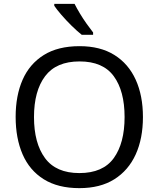

<svg xmlns="http://www.w3.org/2000/svg" viewBox="-20 -964 821 994"><path d="M720 -358Q720 -247 682.5 -164.5Q645 -82 572 -36Q499 10 391 10Q280 10 206.5 -36Q133 -82 97 -165Q61 -248 61 -359Q61 -469 97 -551Q133 -633 206.5 -679Q280 -725 392 -725Q499 -725 572 -679.5Q645 -634 682.5 -551.5Q720 -469 720 -358ZM156 -358Q156 -223 213 -145.5Q270 -68 391 -68Q513 -68 569 -145.5Q625 -223 625 -358Q625 -493 569 -569.5Q513 -646 392 -646Q271 -646 213.5 -569.5Q156 -493 156 -358ZM366 -944Q377 -922 393.5 -894.5Q410 -867 428.5 -841Q447 -815 462 -796V-784H403Q380 -802 351 -830.5Q322 -859 297.5 -887.5Q273 -916 261 -934V-944Z"/></svg>

Font: Noto Sans Chakma
Style: Regular
Weight: 400
Designer: Zachary Quinn Scheuren - Monotype Design Team
Foundry: Monotype Imaging Inc.
Version: Version 2.003; ttfautohint (v1.8.4.7-5d5b)